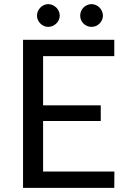

<svg xmlns="http://www.w3.org/2000/svg" viewBox="-20 -909 618 929"><path d="M533.5 -79 533 0H91.5V-716.5H533V-637.5H188.5V-399.5H467.5V-323.5H188.5V-79ZM269 -833Q269 -822 264.5 -812.2Q260 -802.5 252.2 -795Q244.5 -787.5 234.2 -783.2Q224 -779 213 -779Q202.5 -779 192.8 -783.2Q183 -787.5 175.5 -795Q168 -802.5 163.5 -812.2Q159 -822 159 -833Q159 -844.5 163.5 -854.8Q168 -865 175.5 -872.5Q183 -880 192.8 -884.5Q202.5 -889 213 -889Q224 -889 234.2 -884.5Q244.5 -880 252.2 -872.5Q260 -865 264.5 -854.8Q269 -844.5 269 -833ZM478 -833Q478 -822 473.5 -812.2Q469 -802.5 461.5 -795Q454 -787.5 444 -783.2Q434 -779 423 -779Q411.5 -779 401.5 -783.2Q391.5 -787.5 384 -795Q376.5 -802.5 372.2 -812.2Q368 -822 368 -833Q368 -844.5 372.2 -854.8Q376.5 -865 384 -872.5Q391.5 -880 401.5 -884.5Q411.5 -889 423 -889Q434 -889 444 -884.5Q454 -880 461.5 -872.5Q469 -865 473.5 -854.8Q478 -844.5 478 -833Z"/></svg>

Font: Lato-Regular
Style: Regular
Weight: 400
Designer: Lukasz Dziedzic with Adam Twardoch and Botio Nikoltchev
Foundry: tyPoland Lukasz Dziedzic
Version: Version 2.015; 2015-08-06; http://www.latofonts.com/